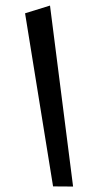

<svg xmlns="http://www.w3.org/2000/svg" viewBox="-20 -683 359 703"><path d="M247.6 0 163.1 -662.6 71.8 -634.3 174.3 -0.5Z"/></svg>

Font: SG Kara Light
Style: Regular
Weight: 400
Designer: Damoon Khanjanzadeh
Version: Version 1.000